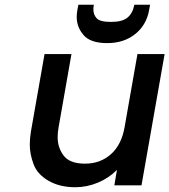

<svg xmlns="http://www.w3.org/2000/svg" viewBox="-20 -778 711 806"><path d="M606 -736Q595 -673 547.5 -635Q500 -597 430 -597Q360 -597 331 -630.5Q302 -664 302 -707Q302 -721 305 -737L309 -758H374Q372 -747 372 -738Q372 -717 385.5 -701.5Q399 -686 446 -686Q493 -686 515 -704Q537 -722 544 -758H610ZM671 -551 574 0H460L471 -65Q438 -31 391.5 -11.5Q345 8 296 8Q231 8 184 -19Q137 -46 121 -88.5Q105 -131 105 -171Q105 -197 110 -227L167 -551H280L226 -244Q222 -222 222 -202Q222 -158 247.5 -124.5Q273 -91 337 -91Q401 -91 445.5 -130.5Q490 -170 503 -244L557 -551Z"/></svg>

Font: Fz Poppins Med
Style: Italic
Weight: 500
Italic angle: -10°
Designer: Ninad Kale (Devanagari), Jonny Pinhorn (Latin)
Foundry: Indian Type Foundry
Version: Vit hóa bi Vntype.Com & FontZin.Com